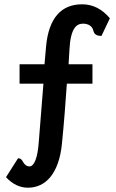

<svg xmlns="http://www.w3.org/2000/svg" viewBox="-20 -698 540 893"><path d="M491 -613C455 -656 412 -678 362 -678C267 -678 206 -617 194 -479L187 -399H71V-309H182L160 -33C155 33 140 76 117 76C104 76 93 67 86 53C82 47 79 39 64 38L8 126C38 159 73 175 110 175C191 175 254 111 268 -29C277 -116 285 -222 291 -309H410V-399H299L303 -467C308 -567 336 -588 366 -588C390 -588 409 -577 414 -556C418 -538 430 -531 452 -531Z"/></svg>

Font: Inconsolata
Style: Bold
Weight: 700
Monospace: yes
Designer: Raph Levien, Kirill Tkachev(cyreal.org)
Foundry: Raph Levien, Kirill Tkachev(cyreal.org)
Version: Version 1.014